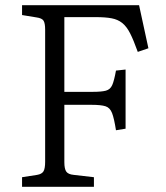

<svg xmlns="http://www.w3.org/2000/svg" viewBox="-20 -720 638 740"><path d="M65 0V-37L123 -46Q141 -49 147.5 -59.5Q154 -70 154 -97V-606Q154 -630 148 -640Q142 -650 120 -653L65 -662V-700H516L552 -534L511 -520Q495 -565 481.5 -591.5Q468 -618 451 -631.5Q434 -645 410 -649.5Q386 -654 350 -654H228V-366H337Q371 -366 388 -370.5Q405 -375 412.5 -392Q420 -409 427 -448L464 -452V-224L427 -218Q420 -263 412 -284Q404 -305 386.5 -310.5Q369 -316 333 -316H228V-95Q228 -69 235.5 -58.5Q243 -48 264 -46L342 -37V0Z"/></svg>

Font: Literata 12pt Light
Style: Regular
Weight: 300
Designer: Latin by Veronika Burian and Jose Scaglione. Greek by Irene Vlachou. Cyrillic by Vera Evstafieva.
Foundry: TypeTogether
Version: Version 3.002